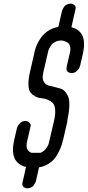

<svg xmlns="http://www.w3.org/2000/svg" viewBox="-20 -822 477 1043"><path d="M169 -546Q173 -563 181.5 -581.5Q190 -600 205 -620.5Q220 -641 244 -656Q268 -671 297 -676L308 -724L316 -759Q317 -761 317.5 -764Q318 -767 321.5 -774Q325 -781 329.5 -787Q334 -793 343 -797.5Q352 -802 363 -802Q365 -802 367 -802Q369 -802 374.5 -800Q380 -798 384 -795Q388 -792 390 -786Q392 -780 390 -771L379 -724L368 -674Q458 -651 430 -529L416 -468Q414 -461 411 -453.5Q408 -446 396.5 -435.5Q385 -425 368 -425Q367 -425 364.5 -425.5Q362 -426 356.5 -427.5Q351 -429 347.5 -432Q344 -435 342 -441.5Q340 -448 342 -457L344 -468L360 -536Q365 -558 360 -572.5Q355 -587 344 -592.5Q333 -598 326 -600Q319 -602 313 -602H312Q295 -602 281 -595Q267 -588 259.5 -578Q252 -568 247 -557.5Q242 -547 241 -540L239 -533Q239 -532 239 -531Q223 -463 216 -432Q210 -405 213 -391.5Q216 -378 225 -368.5Q234 -359 247.5 -356.5Q261 -354 276 -349.5Q291 -345 306 -341.5Q321 -338 332.5 -325.5Q344 -313 351 -295Q358 -277 356.5 -243.5Q355 -210 345 -164H346V-163L323 -63Q323 -63 320 -54Q317 -38 310 -20.5Q303 -3 289 21.5Q275 46 249.5 64Q224 82 192 87L184 123L176 158Q175 160 174.5 163Q174 166 170.5 173Q167 180 162.5 186Q158 192 149 196.5Q140 201 129 201Q127 201 125 201Q123 201 117.5 199Q112 197 108 194Q104 191 102 185Q100 179 102 170L113 123L121 85Q29 62 57 -61L71 -122Q73 -129 76 -136.5Q79 -144 90.5 -154.5Q102 -165 119 -165Q120 -165 122.5 -164.5Q125 -164 130.5 -162Q136 -160 139 -157Q142 -154 145.5 -147.5Q149 -141 145 -132L143 -122L127 -53Q116 -5 151 8H200Q218 1 230 -15Q242 -31 245 -43L248 -56L273 -163Q282 -202 279.5 -227.5Q277 -253 266 -263.5Q255 -274 239 -280.5Q223 -287 205.5 -288.5Q188 -290 172.5 -298Q157 -306 146.5 -318.5Q136 -331 134.5 -359.5Q133 -388 143 -432Q158 -497 166 -531Q166 -532 167 -537.5Q168 -543 169 -546Z"/></svg>

Font: Soda Fountain
Style: RegularOblique
Weight: 400
Version: Version 1.0